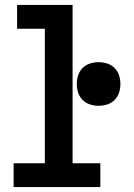

<svg xmlns="http://www.w3.org/2000/svg" viewBox="-20 -755 540 775"><path d="M35 0V-96H161V-639H49V-735H273V-96H385V0ZM378 -328Q360 -328 343 -333.5Q326 -339 313.5 -351.5Q301 -364 295.5 -381Q290 -398 290 -416Q290 -434 295.5 -451Q301 -468 313.5 -480.5Q326 -493 343 -498.5Q360 -504 378 -504Q396 -504 413 -498.5Q430 -493 442.5 -480.5Q455 -468 460.5 -451Q466 -434 466 -416Q466 -398 460.5 -381Q455 -364 442.5 -351.5Q430 -339 413 -333.5Q396 -328 378 -328Z"/></svg>

Font: Zed Mono
Style: Bold
Weight: 700
Monospace: yes
Designer: Belleve Invis
Foundry: Belleve Invis
Version: Version 1.0.0; ttfautohint (v1.8.4)